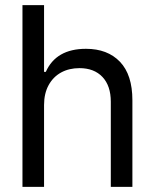

<svg xmlns="http://www.w3.org/2000/svg" viewBox="-20 -727 602 747"><path d="M151.4 0H67.4V-707H151.4V-447.3H158.2Q198.2 -537.1 314.5 -537.1Q398.4 -537.1 446.8 -486.6Q495.1 -436 495.1 -336.9V0H411.1V-331.1Q411.1 -393.1 378.7 -427.5Q346.2 -461.9 289.1 -461.9Q249 -461.9 218 -445.1Q187 -428.2 169.2 -395.8Q151.4 -363.3 151.4 -318.4Z"/></svg>

Font: Pretendard Std
Style: Regular
Weight: 400
Designer: Base glyphs from Inter by Rasmus Andersson; Hangeul glyphs from Noto Sans CJK(Source Han Sans) by Jang Soo-young and Kan
Foundry: Kil Hyung-jin
Version: Version 1.309